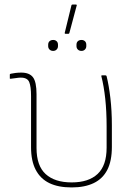

<svg xmlns="http://www.w3.org/2000/svg" viewBox="-20 -809 600 841"><path d="M294 12Q235 12 196 -7Q157 -26 136.5 -65Q116 -104 116 -164V-388Q116 -430 108 -449.5Q100 -469 71 -469Q62 -469 50 -467Q38 -465 27 -464Q23 -463 23 -466V-482Q23 -484 24 -484.5Q25 -485 27 -486Q35 -488 48 -489.5Q61 -491 73 -491Q109 -491 124.5 -470.5Q140 -450 140 -396V-161Q140 -83 180 -46.5Q220 -10 294 -10Q368 -10 407.5 -47Q447 -84 447 -162V-255Q447 -321 441 -376.5Q435 -432 424 -475Q423 -479 427 -479H442Q446 -479 447 -475Q457 -435 463.5 -379.5Q470 -324 470 -260V-165Q470 -104 450 -65Q430 -26 390.5 -7Q351 12 294 12ZM267 -661Q262 -661 264 -667L293 -786Q294 -789 297 -789H313Q315 -789 316 -788Q317 -787 316 -785L284 -665Q283 -661 280 -661ZM213 -586Q203 -586 197 -592Q191 -598 191 -607V-613Q191 -623 197 -628.5Q203 -634 213 -634Q222 -634 228 -628.5Q234 -623 234 -613V-607Q234 -598 228 -592Q222 -586 213 -586ZM337 -586Q327 -586 321 -592Q315 -598 315 -607V-613Q315 -623 321 -628.5Q327 -634 337 -634Q346 -634 352 -628.5Q358 -623 358 -613V-607Q358 -598 352 -592Q346 -586 337 -586Z"/></svg>

Font: Sofia Sans Thin
Style: Regular
Weight: 250
Designer: Botio Nikoltchev, Ani Petrova
Foundry: lettersoup
Version: Version 4.101